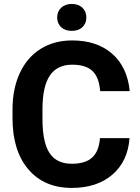

<svg xmlns="http://www.w3.org/2000/svg" viewBox="-20 -921 694 951"><path d="M621.6 -236.8Q613.3 -122.1 536.9 -56.2Q460.4 9.8 335.4 9.8Q198.7 9.8 120.4 -82.3Q42 -174.3 42 -335V-378.4Q42 -481 78.1 -559.1Q114.3 -637.2 181.4 -679Q248.5 -720.7 337.4 -720.7Q460.4 -720.7 535.6 -654.8Q610.8 -588.9 622.6 -469.7H476.1Q470.7 -538.6 437.7 -569.6Q404.8 -600.6 337.4 -600.6Q264.2 -600.6 227.8 -548.1Q191.4 -495.6 190.4 -385.3V-331.5Q190.4 -216.3 225.3 -163.1Q260.3 -109.9 335.4 -109.9Q403.3 -109.9 436.8 -140.9Q470.2 -171.9 475.1 -236.8ZM335.4 -901.4Q369.1 -901.4 388.4 -882.6Q407.7 -863.8 407.7 -834.5Q407.7 -805.2 388.4 -786.6Q369.1 -768.1 335.4 -768.1Q302.2 -768.1 282.7 -786.6Q263.2 -805.2 263.2 -834.5Q263.2 -863.8 283 -882.6Q302.7 -901.4 335.4 -901.4Z"/></svg>

Font: RobotoInd
Style: Bold
Weight: 700
Designer: Google
Version: Version 2.001150; 2014